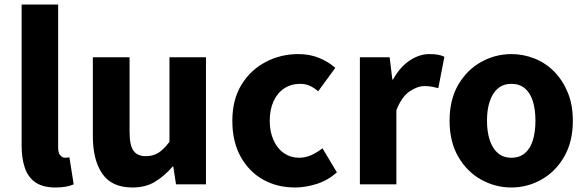

<svg xmlns="http://www.w3.org/2000/svg" viewBox="-20 -818 2604 852"><path d="M226 14Q170 14 137 -9Q104 -32 90 -74Q76 -116 76 -171V-798H238V-165Q238 -138 248 -128Q258 -118 268 -118Q273 -118 277 -118.5Q281 -119 288 -120L307 0Q294 6 274 10Q254 14 226 14Z M568 14Q476 14 434 -47Q392 -108 392 -214V-564H555V-234Q555 -173 572.5 -149Q590 -125 627 -125Q659 -125 683 -140Q707 -155 732 -189V-564H894V0H761L749 -79H746Q710 -37 668 -11.5Q626 14 568 14Z M1289 14Q1210 14 1147.5 -21Q1085 -56 1048 -122.5Q1011 -189 1011 -282Q1011 -376 1051.5 -442Q1092 -508 1159 -543Q1226 -578 1303 -578Q1355 -578 1396 -561Q1437 -544 1468 -517L1392 -413Q1372 -430 1353 -438Q1334 -446 1313 -446Q1272 -446 1241.5 -426Q1211 -406 1194 -369Q1177 -332 1177 -282Q1177 -233 1194 -195.5Q1211 -158 1240.5 -138Q1270 -118 1307 -118Q1336 -118 1362 -130Q1388 -142 1411 -160L1475 -53Q1434 -17 1384.5 -1.5Q1335 14 1289 14Z M1577 0V-564H1709L1721 -465H1724Q1755 -521 1798 -549.5Q1841 -578 1885 -578Q1909 -578 1924.5 -575Q1940 -572 1952 -566L1925 -427Q1909 -431 1895.5 -433.5Q1882 -436 1864 -436Q1832 -436 1797 -412Q1762 -388 1739 -329V0Z M2249 14Q2178 14 2115 -21Q2052 -56 2013.5 -122.5Q1975 -189 1975 -282Q1975 -376 2013.5 -442Q2052 -508 2115 -543Q2178 -578 2249 -578Q2302 -578 2351.5 -558.5Q2401 -539 2439 -500.5Q2477 -462 2499.5 -407.5Q2522 -353 2522 -282Q2522 -189 2483.5 -122.5Q2445 -56 2382.5 -21Q2320 14 2249 14ZM2249 -118Q2285 -118 2309 -138Q2333 -158 2344.5 -195.5Q2356 -233 2356 -282Q2356 -332 2344.5 -369Q2333 -406 2309 -426Q2285 -446 2249 -446Q2214 -446 2190 -426Q2166 -406 2153.5 -369Q2141 -332 2141 -282Q2141 -233 2153.5 -195.5Q2166 -158 2190 -138Q2214 -118 2249 -118Z"/></svg>

Font: Noto Sans SC Thin ExtraBold
Style: Regular
Weight: 800
Version: Version 2.004-H2;hotconv 1.0.118;makeotfexe 2.5.65603